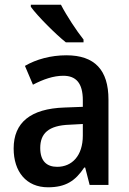

<svg xmlns="http://www.w3.org/2000/svg" viewBox="-20 -786 550 816"><path d="M239 -766H111V-757C139 -718 217 -640 260 -606H335V-618C306 -654 262 -721 239 -766ZM262 -551C196 -551 134 -534 86 -506L120 -426C164 -449 207 -464 249 -464C303 -464 332 -433 332 -360V-332L253 -329C111 -324 38 -266 38 -155C38 -56 92 10 184 10C259 10 300 -17 338 -74H342L361 0H441V-363C441 -489 382 -551 262 -551ZM332 -259V-210C332 -124 286 -77 223 -77C179 -77 151 -101 151 -157C151 -218 185 -253 276 -256Z"/></svg>

Font: Noto Sans UI SemiCondensed Medium
Style: Regular
Weight: 500
Width: 4
Designer: Monotype Design Team
Foundry: Monotype Imaging Inc.
Version: Version 1.901